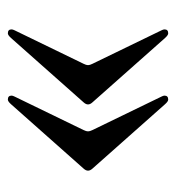

<svg xmlns="http://www.w3.org/2000/svg" viewBox="1 -540 458 501"><g transform="rotate(-90 230.5 -290.0)"><path d="M35.2 -80.6ZM403.8 -499ZM231 -489.3Q231 -486.3 228.5 -481.4L141.1 -301.3Q137.7 -294.4 137.7 -289.8Q137.7 -285.2 141.1 -278.3L228.5 -98.1Q231 -93.3 231 -90.3Q231 -80.6 220.7 -80.6Q215.8 -80.6 208.5 -88.9L40.5 -278.3Q35.2 -284.2 35.2 -289.8Q35.2 -295.4 40.5 -301.3L208.5 -490.7Q215.8 -499 220.7 -499Q231 -499 231 -489.3ZM403.8 -489.3Q403.8 -486.3 401.4 -481.4L314 -301.3Q310.5 -294.4 310.5 -289.8Q310.5 -285.2 314 -278.3L401.4 -98.1Q403.8 -93.3 403.8 -90.3Q403.8 -80.6 393.6 -80.6Q388.7 -80.6 381.3 -88.9L213.4 -278.3Q208 -284.2 208 -289.8Q208 -295.4 213.4 -301.3L381.3 -490.7Q388.7 -499 393.6 -499Q403.8 -499 403.8 -489.3Z"/></g></svg>

Font: UnifrakturMaguntia16
Style: Book
Weight: 400
Designer: j. 'mach' wust, Gerrit Ansmann, Georg Duffner, based on a font by Peter Wiegel, original typeface by Carl Albert Fahrenw
Version: Version 2017-03-19